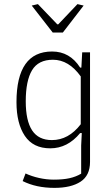

<svg xmlns="http://www.w3.org/2000/svg" viewBox="-20 -724 538 932"><path d="M134 -697 164 -704 258 -606H263L356 -704L386 -697L285 -566H236ZM90 155 104 118Q134 132 170 140Q206 148 241 148Q286 148 317.5 141Q349 134 374 119V-18L377 -78H369Q308 -4 224 -4Q141 -4 100.5 -64.5Q60 -125 60 -228Q60 -474 233 -474Q319 -474 369 -396H375L379 -470H417V62Q417 128 371 158Q325 188 244 188Q156 188 90 155ZM372 -121V-353Q314 -434 237 -434Q166 -434 135.5 -383Q105 -332 105 -232Q105 -138 136 -91Q167 -44 232 -44Q313 -44 372 -121Z"/></svg>

Font: Athiti Light
Style: Regular
Weight: 300
Designer: CadsonDemak Team
Foundry: CadsonDemak
Version: Version 1.032